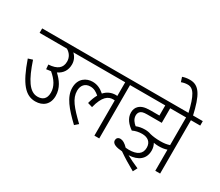

<svg xmlns="http://www.w3.org/2000/svg" viewBox="-163 -1288 2054 1789"><g transform="rotate(30 864.0 -393.5)"><path d="M0 -622V-574H294C333 -551 356 -515 356 -470C356 -402 313 -365 218 -359L222 -311C240 -313 256 -315 271 -318C333 -266 370 -210 370 -144C370 -72 329 -49 279 -49C192 -49 133 -145 72 -327L24 -312C104 -81 178 0 283 0C366 0 424 -49 424 -139C424 -225 377 -286 324 -335C381 -362 409 -409 409 -470C409 -511 392 -547 363 -574H488V-622Z M474 -574H921V-427C916 -427 910 -428 905 -428C858 -428 817 -410 785 -374C747 -407 708 -427 657 -427C592 -427 519 -386 519 -284C519 -184 595 -97 707 10L744 -22C629 -133 572 -198 572 -282C572 -338 603 -378 661 -378C699 -378 727 -362 757 -336C741 -308 728 -274 718 -234L769 -219C801 -349 852 -380 903 -380C909 -380 915 -380 921 -379V0H973V-574H1073V-622H474Z M1299 -237C1359 -237 1400 -207 1400 -146C1400 -78 1351 -46 1264 -46C1254 -46 1242 -47 1230 -48C1198 -81 1172 -96 1147 -96C1121 -96 1107 -80 1107 -58C1107 -20 1156 -6 1217 -2C1270 35 1332 73 1397 109L1421 63C1374 43 1328 21 1288 -1C1389 -6 1453 -54 1453 -146C1453 -173 1446 -198 1434 -219C1452 -216 1469 -214 1485 -214C1520 -214 1547 -217 1576 -227V0H1628V-574H1728V-622H1059V-574H1352V-465H1258C1189 -465 1159 -452 1135 -429C1118 -412 1108 -389 1108 -358C1108 -294 1152 -248 1199 -215C1230 -230 1264 -237 1299 -237ZM1480 -262C1435 -262 1399 -266 1367 -274C1348 -281 1327 -285 1303 -285C1268 -285 1237 -279 1210 -268C1186 -287 1160 -317 1160 -355C1160 -372 1165 -386 1174 -396C1188 -411 1207 -417 1250 -417H1405V-574H1576V-276C1544 -266 1518 -262 1480 -262Z M1576 -615H1625C1579 -820 1532 -896 1434 -896C1401 -896 1377 -891 1354 -883L1370 -834C1388 -841 1411 -847 1437 -847C1499 -847 1535 -793 1576 -615Z"/></g></svg>

Font: Noto Sans Devanagari UI SemiCondensed Light
Style: Regular
Weight: 300
Width: 4
Designer: Jelle Bosma - Monotype Design Team
Foundry: Monotype Imaging Inc.
Version: Version 2.004